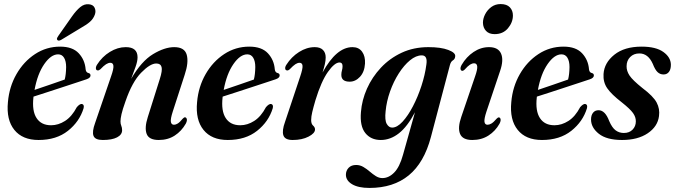

<svg xmlns="http://www.w3.org/2000/svg" viewBox="-20 -680 3322 945"><path d="M391.5 -147.5Q371.5 -81.5 314.5 -36.2Q257.5 9 170 9Q90.5 9 50.5 -40.8Q10.5 -90.5 19 -177.5Q25.5 -253 61 -315Q96.5 -377 152.5 -413.8Q208.5 -450.5 276 -450.5Q337 -450.5 367.5 -417.8Q398 -385 401.5 -338.5Q403.5 -323 415.5 -320.5Q424.5 -318.5 425.5 -310Q426.5 -296.5 405 -289.5Q388.5 -284 357.5 -273.8Q326.5 -263.5 288.8 -251.2Q251 -239 213.2 -226.5Q175.5 -214 145 -204.5Q145 -202.5 144.5 -200.5Q137 -134 160 -98.8Q183 -63.5 231.5 -63.5Q267 -63.5 300.2 -84.8Q333.5 -106 358 -152.5Q373.5 -170.5 384 -168Q395.5 -165 391.5 -147.5ZM266 -412.5Q231 -412.5 197.8 -364.5Q164.5 -316.5 150 -237.5Q186.5 -250 228.5 -264.2Q270.5 -278.5 298.5 -288.5Q305 -313 305.5 -350Q305.5 -378.5 295.5 -395.5Q285.5 -412.5 266 -412.5ZM334.5 -599.5Q355 -628.5 375 -645Q395 -661.5 417.5 -659Q439 -657 446 -641.2Q453 -625.5 447 -608.5Q439.5 -587.5 422.8 -572.8Q406 -558 380.5 -544L280.5 -483.5Q267 -476.5 261.5 -484Q259 -488.5 261.2 -493.5Q263.5 -498.5 267.5 -504Z M460.5 -333.5Q453 -334 452 -342.5Q451 -351 457.5 -361.5Q482.5 -401 520.8 -424.5Q559 -448 599 -448Q657 -448 657 -398Q657 -378.5 647.2 -351Q637.5 -323.5 625.5 -292Q676 -379 733.2 -413.5Q790.5 -448 837.5 -448Q888.5 -448 899 -410.5Q909.5 -373 889 -312L830.5 -131.5Q818.5 -94.5 821 -80.2Q823.5 -66 836.5 -66Q845 -66 855 -72.2Q865 -78.5 880 -96.5Q886.5 -103.5 891.5 -102.5Q897.5 -101.5 899.5 -93.5Q901.5 -85.5 894.5 -71.5Q873.5 -34.5 840 -12.8Q806.5 9 761.5 9Q713 9 701.8 -21Q690.5 -51 707.5 -104L766.5 -291Q780 -333 775.2 -350.2Q770.5 -367.5 749 -367.5Q719 -367.5 674.8 -322.2Q630.5 -277 597.5 -181Q583 -140.5 578 -118Q573 -95.5 573 -82.5Q573 -70 577 -60.8Q581 -51.5 581 -39Q581 -17 556.2 -4Q531.5 9 486 9Q448 9 440.2 -11.5Q432.5 -32 448 -74.5L526.5 -303.5Q540 -341.5 538.2 -356.2Q536.5 -371 523 -371Q513.5 -371 502.2 -364Q491 -357 474 -339Q466.5 -332.5 460.5 -333.5Z M1322.5 -147.5Q1302.5 -81.5 1245.5 -36.2Q1188.5 9 1101 9Q1021.5 9 981.5 -40.8Q941.5 -90.5 950 -177.5Q956.5 -253 992 -315Q1027.5 -377 1083.5 -413.8Q1139.5 -450.5 1207 -450.5Q1268 -450.5 1298.5 -417.8Q1329 -385 1332.5 -338.5Q1334.5 -323 1346.5 -320.5Q1355.5 -318.5 1356.5 -310Q1357.5 -296.5 1336 -289.5Q1319.5 -284 1288.5 -273.8Q1257.5 -263.5 1219.8 -251.2Q1182 -239 1144.2 -226.5Q1106.5 -214 1076 -204.5Q1076 -202.5 1075.5 -200.5Q1068 -134 1091 -98.8Q1114 -63.5 1162.5 -63.5Q1198 -63.5 1231.2 -84.8Q1264.5 -106 1289 -152.5Q1304.5 -170.5 1315 -168Q1326.5 -165 1322.5 -147.5ZM1197 -412.5Q1162 -412.5 1128.8 -364.5Q1095.5 -316.5 1081 -237.5Q1117.5 -250 1159.5 -264.2Q1201.5 -278.5 1229.5 -288.5Q1236 -313 1236.5 -350Q1236.5 -378.5 1226.5 -395.5Q1216.5 -412.5 1197 -412.5Z M1392.5 -333.5Q1385 -334 1383.8 -342Q1382.5 -350 1389 -360.5Q1414 -400 1451.8 -424Q1489.5 -448 1529 -448Q1555.5 -448 1569.2 -434.5Q1583 -421 1583 -397.5Q1583 -382 1578.8 -363.8Q1574.5 -345.5 1567.5 -323Q1635.5 -448 1715 -448Q1746 -448 1762.2 -425.5Q1778.5 -403 1776.5 -367Q1774 -326 1751.8 -302Q1729.5 -278 1701 -278Q1660 -278 1660 -311.5Q1660 -323 1663 -333.2Q1666 -343.5 1666 -354.5Q1666 -372.5 1651 -372.5Q1627 -372.5 1594 -326Q1561 -279.5 1532.5 -186.5Q1522 -150.5 1516.8 -128.2Q1511.5 -106 1511.5 -89Q1511.5 -70 1521 -61.8Q1530.5 -53.5 1530.5 -43Q1530.5 -24 1498.5 -7.5Q1466.5 9 1420.5 9Q1382.5 9 1374.8 -13.8Q1367 -36.5 1383 -80.5L1457.5 -303.5Q1470.5 -342 1469 -356.5Q1467.5 -371 1454 -371Q1445 -371 1434.2 -364.2Q1423.5 -357.5 1405.5 -338.5Q1398 -332 1392.5 -333.5Z M2101 -6Q2067.5 121 1991.8 183Q1916 245 1798.5 245Q1743.5 245 1713 226.8Q1682.5 208.5 1682.5 180Q1682.5 160 1695.8 146Q1709 132 1733 132Q1752 132 1768.5 141.8Q1785 151.5 1800 164.5Q1815 177.5 1830.2 187Q1845.5 196.5 1862 196.5Q1893.5 196.5 1920.2 169.2Q1947 142 1963.5 82L2022.5 -127.5Q1985 -56.5 1943.2 -23.8Q1901.5 9 1854 9Q1805.5 9 1778 -25.2Q1750.5 -59.5 1756.5 -128.5Q1761 -187 1786.2 -243.8Q1811.5 -300.5 1854.8 -346.8Q1898 -393 1957 -420.5Q2016 -448 2088.5 -448Q2150.5 -448 2186.5 -434.2Q2222.5 -420.5 2220.5 -403Q2219.5 -389 2209.2 -383Q2199 -377 2194.5 -360ZM1878 -133Q1873 -88.5 1883.5 -70.2Q1894 -52 1910 -52Q1934.5 -52 1961.2 -81Q1988 -110 2012.2 -156.5Q2036.5 -203 2054.2 -257.2Q2072 -311.5 2078.5 -362Q2085.5 -407.5 2056 -407.5Q2027.5 -407.5 1998 -383.2Q1968.5 -359 1942.8 -318.8Q1917 -278.5 1899.8 -229.8Q1882.5 -181 1878 -133Z M2414.5 -512Q2387 -512 2372.2 -527.8Q2357.5 -543.5 2357 -568Q2357 -589 2368 -610.2Q2379 -631.5 2398.5 -645.8Q2418 -660 2444 -660Q2474.5 -660 2489.5 -644Q2504.5 -628 2504.5 -604Q2504.5 -570 2480.2 -541Q2456 -512 2414.5 -512ZM2374 -130Q2362.5 -95 2364.5 -80.5Q2366.5 -66 2379.5 -66Q2388.5 -66 2399 -72.2Q2409.5 -78.5 2424.5 -96Q2431 -103 2436 -102Q2442 -101.5 2443.8 -93.2Q2445.5 -85 2438.5 -71Q2418 -34.5 2384 -12.8Q2350 9 2304.5 9Q2256.5 9 2244.2 -21.5Q2232 -52 2250.5 -105L2318.5 -304.5Q2330.5 -338.5 2328.8 -353.5Q2327 -368.5 2313.5 -368.5Q2304 -368.5 2293.2 -361.8Q2282.5 -355 2266 -336.5Q2259.5 -330.5 2254.5 -331.5Q2248.5 -332 2246.8 -339.8Q2245 -347.5 2252 -360.5Q2275.5 -400.5 2311 -424.2Q2346.5 -448 2387 -448Q2432 -448 2446 -416.5Q2460 -385 2441.5 -331Z M2869 -147.5Q2849 -81.5 2792 -36.2Q2735 9 2647.5 9Q2568 9 2528 -40.8Q2488 -90.5 2496.5 -177.5Q2503 -253 2538.5 -315Q2574 -377 2630 -413.8Q2686 -450.5 2753.5 -450.5Q2814.5 -450.5 2845 -417.8Q2875.5 -385 2879 -338.5Q2881 -323 2893 -320.5Q2902 -318.5 2903 -310Q2904 -296.5 2882.5 -289.5Q2866 -284 2835 -273.8Q2804 -263.5 2766.2 -251.2Q2728.5 -239 2690.8 -226.5Q2653 -214 2622.5 -204.5Q2622.5 -202.5 2622 -200.5Q2614.5 -134 2637.5 -98.8Q2660.5 -63.5 2709 -63.5Q2744.5 -63.5 2777.8 -84.8Q2811 -106 2835.5 -152.5Q2851 -170.5 2861.5 -168Q2873 -165 2869 -147.5ZM2743.5 -412.5Q2708.5 -412.5 2675.2 -364.5Q2642 -316.5 2627.5 -237.5Q2664 -250 2706 -264.2Q2748 -278.5 2776 -288.5Q2782.5 -313 2783 -350Q2783 -378.5 2773 -395.5Q2763 -412.5 2743.5 -412.5Z M3050.5 -25.5Q3077.5 -25.5 3093.5 -42Q3109.5 -58.5 3109.5 -82.5Q3110 -103.5 3095.5 -123.8Q3081 -144 3040 -176.5Q2989.5 -215.5 2968.8 -245.5Q2948 -275.5 2950.5 -315.5Q2954 -371 3003.8 -410.8Q3053.5 -450.5 3138 -450.5Q3208.5 -450.5 3245 -424.2Q3281.5 -398 3282 -361.5Q3282 -338 3272.2 -325.8Q3262.5 -313.5 3246 -313.5Q3229 -313.5 3216.8 -324.8Q3204.5 -336 3193 -365.5Q3170 -417 3127 -417Q3099 -417 3081.5 -399.2Q3064 -381.5 3064 -354Q3063.5 -331 3078.5 -308.2Q3093.5 -285.5 3141.5 -247Q3195.5 -206.5 3212 -175.2Q3228.5 -144 3223.5 -108.5Q3217 -57 3168 -24Q3119 9 3041.5 9Q2966 9 2927.5 -21.5Q2889 -52 2889 -92Q2889 -112.5 2898.8 -125Q2908.5 -137.5 2926 -137.5Q2958.5 -137.5 2978.5 -84Q2992.5 -51.5 3010 -38.5Q3027.5 -25.5 3050.5 -25.5Z"/></svg>

Font: Fraunces 144pt Soft SemiBold
Style: Italic
Weight: 600
Italic angle: -16°
Version: Version 1.000;[b76b70a41]